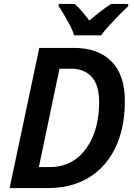

<svg xmlns="http://www.w3.org/2000/svg" viewBox="-20 -958 681 978"><path d="M29 0 180 -714H356Q479 -714 547.5 -645.5Q616 -577 616 -443Q616 -363 599.5 -295.5Q583 -228 550.5 -173.5Q518 -119 470.5 -80Q423 -41 361 -20.5Q299 0 224 0ZM234 -107Q284 -107 324 -124Q364 -141 394 -172Q424 -203 444.5 -244Q465 -285 475 -334.5Q485 -384 485 -437Q485 -525 447 -566.5Q409 -608 343 -608H283L178 -107ZM358 -778Q350 -803 336 -829.5Q322 -856 307 -881.5Q292 -907 279 -926V-938H361Q372 -928 385 -914Q398 -900 411 -884Q424 -868 435 -853Q463 -878 491 -899Q519 -920 546 -938H633V-926Q614 -909 588 -882.5Q562 -856 536.5 -828Q511 -800 495 -778Z"/></svg>

Font: Noto Sans Display SemiBold
Style: Italic
Weight: 600
Italic angle: -12°
Designer: Monotype Design Team
Foundry: Monotype Imaging Inc.
Version: Version 2.003